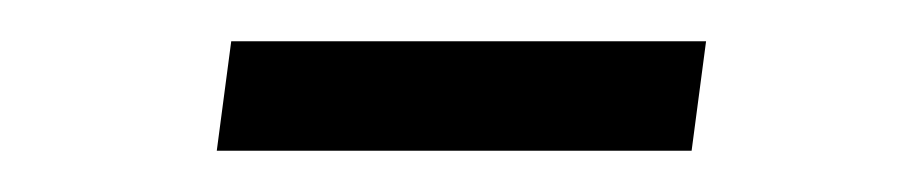

<svg xmlns="http://www.w3.org/2000/svg" viewBox="-20 -551 439 93"><path d="M85 -478H315L322 -531H92Z"/></svg>

Font: Josefin Slab Thin
Style: Italic
Weight: 100
Italic angle: -12°
Designer: Santiago Orozco
Foundry: Typemade
Version: Version 2.000